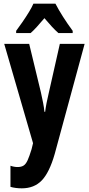

<svg xmlns="http://www.w3.org/2000/svg" viewBox="-20 -786 484 1046"><path d="M3 -547H139L203 -282Q209 -255 214.5 -227.5Q220 -200 222 -177H226Q231 -219 246 -281L306 -547H441L278 53Q249 154 207.5 197Q166 240 99 240Q82 240 66.5 238Q51 236 37 232V117Q57 124 76 124Q96 124 108.5 116Q121 108 130.5 87Q140 66 152 27L160 -6ZM282 -766Q299 -733 323.5 -694.5Q348 -656 376 -618V-606H298Q281 -621 262 -641.5Q243 -662 222 -687Q200 -661 181 -640Q162 -619 147 -606H68V-618Q83 -638 102 -665.5Q121 -693 137.5 -720Q154 -747 162 -766Z"/></svg>

Font: Noto Sans Lao ExtraCondensed
Style: Bold
Weight: 700
Width: 2
Designer: Monotype Design Team
Foundry: Monotype Imaging Inc.
Version: Version 2.003; ttfautohint (v1.8.4.7-5d5b)